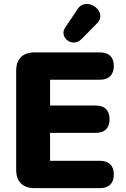

<svg xmlns="http://www.w3.org/2000/svg" viewBox="-20 -977 654 997"><path d="M485 -857C543 -916 430 -1000 383 -930L318 -833C285 -784 355 -727 402 -773ZM499 0C546 0 571 -25 571 -71C571 -117 546 -142 499 -142H240V-287H477C524 -287 549 -312 549 -358C549 -404 524 -429 477 -429H240V-563H499C546 -563 571 -589 571 -635C571 -680 546 -705 499 -705H160C98 -705 64 -671 64 -610V-95C64 -34 98 0 160 0Z"/></svg>

Font: Nunito Black
Style: Regular
Weight: 900
Designer: Vernon Adams
Foundry: Vernon Adams
Version: Version 3.602